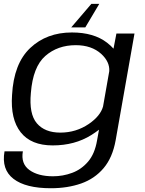

<svg xmlns="http://www.w3.org/2000/svg" viewBox="-30 -768 771 1020"><path d="M240.5 232Q106.5 232 41.8 182.2Q-23 132.5 -6 36H91.5Q80 101.5 126 135Q172 168.5 251.5 168.5Q304.5 168.5 353.5 150.2Q402.5 132 438 90.5Q473.5 49 485.5 -21.5L496 -79Q478 -65 455 -50.5Q367 4.5 250 4.5Q135 4.5 80 -65.2Q25 -135 34 -263Q43 -430.5 130.5 -513Q218 -595.5 352 -595.5Q468.5 -595.5 539 -541Q559.5 -525 573 -509.5L588.5 -590H684.5L584.5 -23.5Q568 69 520.5 125.2Q473 181.5 401 206.8Q329 232 240.5 232ZM550.5 -390Q553.5 -439.5 508 -481.5Q456.5 -528 372.5 -528Q276 -528 210.5 -470.5Q145 -413 134 -274.5Q123.5 -162.5 165.8 -113Q208 -63.5 290.5 -63.5Q374.5 -63.5 442.5 -110Q503.5 -152 517.5 -202.5ZM497.5 -747.6 423.1 -622.4H348.3L455.5 -747.6Z"/></svg>

Font: Anybody ExtraExpanded Regular
Style: Italic
Weight: 400
Width: 8
Italic angle: -10°
Designer: Tyler Finck
Foundry: Etcetera Type Company
Version: Version 1.010; ttfautohint (v1.8.3) -l 8 -r 50 -G 200 -x 14 